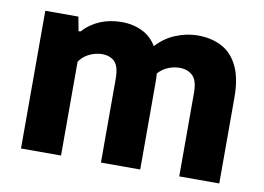

<svg xmlns="http://www.w3.org/2000/svg" viewBox="-65 -653 1031 751"><g transform="rotate(10 451.0 -278.0)"><path d="M59.5 0V-547H191L201.5 -491H209Q238 -523 276.8 -539.2Q315.5 -555.5 362.5 -555.5Q411 -555.5 449.8 -534.8Q488.5 -514 510.8 -467.8Q533 -421.5 533 -345.5V0H377V-332Q377 -381 358.8 -399.8Q340.5 -418.5 308.5 -418.5Q292.5 -418.5 275.8 -413.5Q259 -408.5 244.2 -398.5Q229.5 -388.5 218.5 -373V0ZM688 0V-332Q688 -381 668 -399.8Q648 -418.5 616.5 -418.5Q599 -418.5 581.8 -413.2Q564.5 -408 549 -397Q533.5 -386 522 -368.5L490.5 -472Q527 -516.5 573 -536Q619 -555.5 665.5 -555.5Q718 -555.5 759 -534.5Q800 -513.5 823.5 -466Q847 -418.5 847 -340.5V0Z"/></g></svg>

Font: Encode Sans Condensed Thin
Style: Bold
Weight: 700
Version: Version 3.002